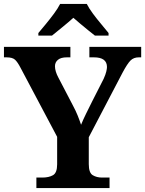

<svg xmlns="http://www.w3.org/2000/svg" viewBox="-20 -951 734 971"><path d="M164 0V-53H194Q227 -53 248 -65Q269 -77 269 -120V-259L84 -608Q69 -637 56 -649Q43 -661 13 -661H0V-714H336V-661H318Q288 -661 273 -648.5Q258 -636 258 -616Q258 -603 262.5 -588.5Q267 -574 274 -561L348 -419Q363 -391 372.5 -367.5Q382 -344 390 -320Q400 -345 415 -375.5Q430 -406 446 -438L504 -552Q514 -574 517.5 -589Q521 -604 521 -612Q521 -661 455 -661H432V-714H694V-661H682Q656 -661 640 -645Q624 -629 600 -584L429 -257V-121Q429 -77 449 -65Q469 -53 496 -53H534V0ZM174 -784Q190 -803 211.5 -829Q233 -855 253 -882Q273 -909 284 -931H419Q430 -909 450 -882Q470 -855 492 -829Q514 -803 529 -784V-771H460Q446 -782 426 -798Q406 -814 386 -831Q366 -848 351 -861Q329 -841 296.5 -814.5Q264 -788 243 -771H174Z"/></svg>

Font: Noto Serif Sinhala
Style: Bold
Weight: 700
Designer: Jelle Bosma - Monotype Design Team
Foundry: Monotype Imaging Inc.
Version: Version 2.007; ttfautohint (v1.8.4.7-5d5b)